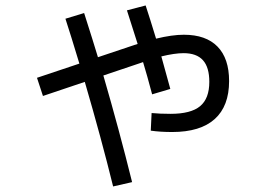

<svg xmlns="http://www.w3.org/2000/svg" viewBox="-20 -632 978 692"><path d="M523.4 -161.1 526.4 -224.6Q555.7 -221.7 594.7 -221.7Q668 -221.7 701.2 -249.3Q734.4 -276.9 734.4 -336.9Q734.4 -389.6 711.4 -415Q688.5 -440.4 641.6 -440.4Q609.9 -440.4 561.5 -428.7Q585 -345.2 593.8 -311.5L528.3 -292Q509.8 -361.8 495.6 -408.2L484.4 -404.3L352.5 -359.9Q409.7 -163.1 456.1 24.4L387.7 40Q345.7 -130.9 285.6 -336.9L134.8 -286.1L113.3 -351.6L266.1 -402.8Q234.4 -507.8 215.8 -564.5L283.2 -585Q316.9 -479.5 333 -425.8L463.9 -469.7L476.1 -473.6L437.5 -594.7L504.9 -612.3Q521 -563.5 542.5 -492.7Q600.6 -506.8 642.6 -506.8Q722.2 -506.8 763.9 -464.1Q805.7 -421.4 805.7 -339.8Q805.7 -249.5 753.9 -202.9Q702.1 -156.2 600.6 -156.2Q557.6 -156.2 523.4 -161.1Z"/></svg>

Font: Pretendard
Style: Regular
Weight: 400
Designer: Base glyphs from Inter by Rasmus Andersson; Hangeul glyphs from Noto Sans CJK(Source Han Sans) by Jang Soo-young and Kan
Foundry: Kil Hyung-jin
Version: Version 1.309